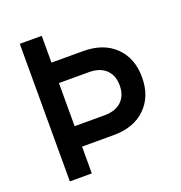

<svg xmlns="http://www.w3.org/2000/svg" viewBox="-127 -809 865 918"><g transform="rotate(-20 305.5 -350.0)"><path d="M454.3 -350Q454.3 -401.3 423.7 -430.5Q393 -459.7 337.3 -459.7H131.7V-563.7H346Q448.7 -563.7 508.3 -505.7Q568 -447.7 568 -350ZM73.3 0V-700H185V0ZM131.7 -136.3V-240.3H337.3Q393 -240.3 423.7 -269.5Q454.3 -298.7 454.3 -350H568Q568 -252.7 508.3 -194.5Q448.7 -136.3 346 -136.3Z"/></g></svg>

Font: Fustat
Style: Regular
Weight: 400
Designer: Mohamed Gaber, Khaled Hosny, Laura Garcia Mut
Foundry: Kief Type Foundry, Alif Type Foundry, Hard Type Foundry
Version: Version 1.007